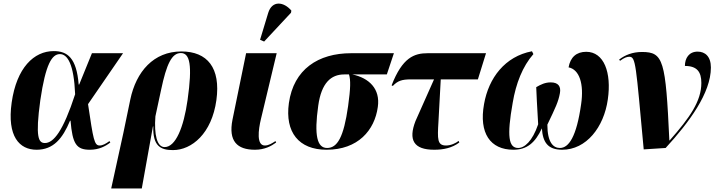

<svg xmlns="http://www.w3.org/2000/svg" viewBox="-20 -837 4045 1086"><path d="M187 10C282 10 334 -53 376 -154H379C390 -23 412 10 488 10C540 10 577 -10 604 -31L599 -39C579 -24 560 -14 544 -14C513 -14 508 -46 478 -248L676 -536H500L428 -359H425C413 -510 361 -548 284 -548C172 -548 74 -454 46 -257C19 -65 90 10 187 10ZM234 -28C198 -28 179 -59 208 -270C238 -475 274 -531 319 -531C362 -531 398 -474 405 -304C337 -95 283 -28 234 -28Z M609 229H782L845 -122H847C844 -12 887 12 958 12C1065 12 1178 -82 1204 -271C1229 -453 1153 -546 1006 -546C849 -546 750 -432 717 -274L678 -86ZM911 -5C868 -5 851 -75 859 -179L891 -328C922 -476 952 -537 1003 -537C1054 -537 1069 -470 1041 -272C1019 -115 973 -5 911 -5Z M1474 -602 1626 -765 1628 -777C1585 -828 1519 -836 1497 -764L1451 -612ZM1422 10C1477 10 1515 -11 1542 -31L1538 -39C1520 -27 1500 -14 1478 -14C1430 -14 1441 -102 1456 -164L1545 -536H1372L1295 -160C1271 -39 1321 10 1422 10Z M1827 10C2005 10 2099 -100 2117 -232C2132 -335 2067 -396 1973 -416H2168L2208 -536H1966C1780 -536 1641 -445 1614 -254C1591 -89 1670 10 1827 10ZM1830 0C1774 0 1756 -70 1780 -239C1798 -369 1853 -416 1927 -416H1954C1964 -384 1963 -338 1949 -237C1924 -60 1888 0 1830 0Z M2436 10C2488 10 2537 0 2578 -31L2574 -40C2558 -27 2530 -14 2503 -14C2453 -14 2454 -50 2460 -148L2473 -388H2683L2729 -536H2399C2323 -536 2256 -512 2195 -354L2202 -351C2229 -380 2254 -388 2303 -388H2435L2330 -152C2289 -46 2319 10 2436 10Z M2884 10C2960 10 3007 -29 3045 -111C3050 -34 3077 10 3160 10C3296 10 3396 -117 3418 -275C3440 -427 3396 -544 3296 -544C3240 -544 3206 -513 3196 -456C3257 -444 3284 -363 3267 -248C3241 -63 3197 0 3147 0C3111 0 3076 -29 3076 -132C3123 -230 3138 -261 3147 -310C3154 -348 3138 -371 3095 -371C3063 -371 3039 -359 3013 -344C3014 -302 3018 -245 3024 -134C2991 -37 2946 0 2911 0C2857 0 2846 -65 2880 -256C2898 -364 2936 -462 2997 -531L2989 -547C2836 -518 2744 -396 2718 -249C2688 -84 2753 10 2884 10Z M3621 8 3745 0C3879 -146 4001 -311 4001 -455C4001 -518 3968 -545 3926 -545C3877 -545 3854 -508 3854 -464C3923 -464 3947 -430 3947 -368C3947 -265 3882 -172 3768 -43H3766C3745 -496 3733 -543 3611 -543C3557 -543 3514 -525 3482 -500L3487 -493C3511 -511 3527 -516 3539 -516C3577 -516 3576 -474 3621 8Z"/></svg>

Font: Noto Serif Display SemiCondensed ExtraBold
Style: Italic
Weight: 800
Width: 4
Italic angle: -12°
Designer: Monotype Design Team
Foundry: Monotype Imaging Inc.
Version: Version 2.009